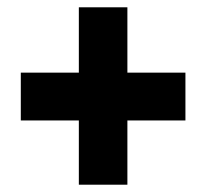

<svg xmlns="http://www.w3.org/2000/svg" viewBox="-20 -617 566 526"><path d="M329 -418V-597H196V-418H37V-287H196V-111H329V-287H488V-418Z"/></svg>

Font: Noto Sans Georgian Condensed Black
Style: Regular
Weight: 900
Width: 3
Designer: Monotype Design Team, Akaki Razmadze
Foundry: Google LLC
Version: Version 2.005